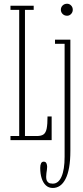

<svg xmlns="http://www.w3.org/2000/svg" viewBox="-20 -730 432 1000"><path d="M34.5 0V-21.5H80V-678.5H34.5V-700H155.5V-678.5H110V-21.5H171.5Q195 -21.5 207 -30.2Q219 -39 223.2 -61Q227.5 -83 227.5 -123.5H249V0ZM255 249Q233.5 249 219 235.5Q204.5 222 197 198.5Q189.5 175 189.5 144.5Q189.5 129.5 193.8 120.8Q198 112 207.5 112Q217.5 112 221.5 120Q225.5 128 225.5 139Q225.5 147 224.2 155Q223 163 221.8 171.5Q220.5 180 220.5 190Q220.5 207.5 226.8 215.5Q233 223.5 241 225Q249 226.5 255 226.5Q284.5 226.5 300.5 189.8Q316.5 153 316.5 86.5V-502H266.5V-523.5H346.5V55.5Q346.5 105.5 340 142Q333.5 178.5 321.2 202.2Q309 226 292.2 237.5Q275.5 249 255 249ZM329.5 -648Q315.5 -648 306.2 -657.2Q297 -666.5 297 -679Q297 -692.5 306.2 -701.5Q315.5 -710.5 329.5 -710.5Q341.5 -710.5 350.2 -701.5Q359 -692.5 359 -679Q359 -666.5 350.2 -657.2Q341.5 -648 329.5 -648Z"/></svg>

Font: Imbue 48pt Thin
Style: Regular
Weight: 250
Designer: Tyler Finck
Foundry: Etcetera Type Company
Version: Version 1.102